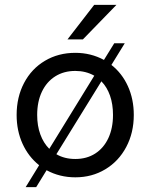

<svg xmlns="http://www.w3.org/2000/svg" viewBox="-20 -717 616 785"><path d="M170.5 -21 128 48H85L140 -41.5Q96.5 -76 72.2 -129.2Q48 -182.5 48 -247Q48 -320 78.5 -378Q109 -436 163.8 -468.5Q218.5 -501 288 -501Q351.5 -501 405 -472L447 -540H490L435.5 -451.5Q479 -417.5 503 -364.5Q527 -311.5 527 -247Q527 -174 496 -115.8Q465 -57.5 410.5 -24.8Q356 8 288 8Q224 8 170.5 -21ZM181.5 -108.5 365.5 -407.5Q331 -427 288 -427Q241 -427 205.8 -404.8Q170.5 -382.5 151.2 -341.8Q132 -301 132 -247Q132 -203 144.8 -167.8Q157.5 -132.5 181.5 -108.5ZM288 -67Q334.5 -67 369.2 -89.2Q404 -111.5 423 -152.2Q442 -193 442 -247Q442 -291 429.8 -326Q417.5 -361 394.5 -384.5L210.5 -86.5Q243.5 -67 288 -67ZM365 -697H456L319 -556H256Z"/></svg>

Font: HK Grotesk
Style: Regular
Weight: 400
Designer: Alfredo Marco Pradil
Foundry: Hanken Design Co.
Version: Version 3.001